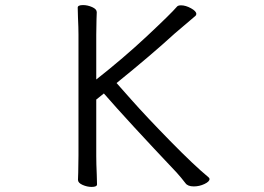

<svg xmlns="http://www.w3.org/2000/svg" viewBox="-20 -725 1040 756"><path d="M287 -657 286 -695Q286 -705 307 -705Q325 -705 343 -697Q361 -689 361 -677Q361 -661 360 -649L359 -588V-412Q466 -496 559.5 -583.5Q653 -671 677 -699Q681 -704 693 -704Q711 -704 732 -692.5Q753 -681 753 -670Q753 -665 749 -662L729 -645Q687 -610 669 -594Q575 -508 439 -398Q440 -397 497.5 -332Q555 -267 649.5 -170.5Q744 -74 801 -27Q805 -24 805 -20Q805 -10 785 -0.5Q765 9 743 9Q719 9 710 -4Q694 -25 676 -45Q482 -250 389 -357L359 -333V-111Q359 -81 361 -37L362 1Q362 11 341 11Q323 11 305 3Q287 -5 287 -17Q287 -33 288 -45L289 -112V-589Q289 -615 287 -657Z"/></svg>

Font: Iansui
Style: Regular
Weight: 400
Designer: But Ko / Fontworks Inc.
Foundry: zi-hi.com / Fontworks Inc.
Version: Version 1.002